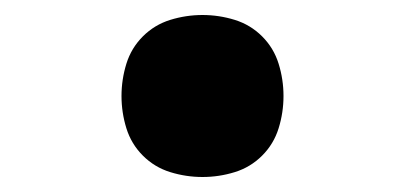

<svg xmlns="http://www.w3.org/2000/svg" viewBox="-20 -468 540 256"><path d="M250 -232Q228 -232 207 -238.5Q186 -245 170.5 -260.5Q155 -276 148.5 -297Q142 -318 142 -340Q142 -362 148.5 -383Q155 -404 170.5 -419.5Q186 -435 207 -441.5Q228 -448 250 -448Q272 -448 293 -441.5Q314 -435 329.5 -419.5Q345 -404 351.5 -383Q358 -362 358 -340Q358 -318 351.5 -297Q345 -276 329.5 -260.5Q314 -245 293 -238.5Q272 -232 250 -232Z"/></svg>

Font: Iosevka SS18 Heavy
Style: Regular
Weight: 900
Monospace: yes
Designer: Belleve Invis
Foundry: Belleve Invis
Version: Version 25.1.1; ttfautohint (v1.8.4)